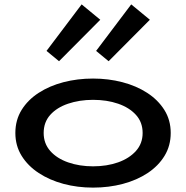

<svg xmlns="http://www.w3.org/2000/svg" viewBox="-20 -841 848 875"><path d="M404 14Q333 14 269.5 -3Q206 -20 156.5 -52.5Q107 -85 78.5 -131Q50 -177 50 -235Q50 -294 78.5 -340Q107 -386 156.5 -418Q206 -450 269.5 -466.5Q333 -483 404 -483Q474 -483 537.5 -466.5Q601 -450 650.5 -418Q700 -386 729 -340Q758 -294 758 -235Q758 -177 730 -131Q702 -85 653 -52.5Q604 -20 540 -3Q476 14 404 14ZM404 -83Q467 -83 518 -101Q569 -119 599.5 -153Q630 -187 630 -235Q630 -284 599.5 -317.5Q569 -351 518 -368.5Q467 -386 404 -386Q342 -386 290.5 -368.5Q239 -351 209 -317.5Q179 -284 179 -235Q179 -187 209 -153Q239 -119 290.5 -101Q342 -83 404 -83ZM475 -562 418 -609 578 -821 663 -751ZM249 -562 192 -609 352 -821 437 -751Z"/></svg>

Font: BioRhyme SemiExpanded SemiBold
Style: Regular
Weight: 600
Width: 6
Designer: Aoife Mooney
Foundry: Aoife Mooney Type
Version: Version 1.600;gftools[0.9.33]